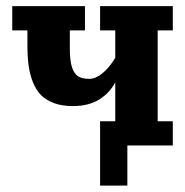

<svg xmlns="http://www.w3.org/2000/svg" viewBox="-20 -469 597 619"><path d="M302.7 -24.4H390.6V129.4H302.7ZM214.8 -127Q180.7 -127 155 -136.2Q129.4 -145.5 113 -161.7Q96.7 -178 86.5 -203Q76.4 -228 72.4 -256.7Q68.4 -285.4 68.4 -322.3V-371.1H19.5V-449.2H253.9V-371.1H205.1V-312.5Q205.1 -273.9 212 -252.4Q219 -231 232.1 -222.9Q245.1 -214.8 267.6 -214.8Q288.3 -214.8 310.2 -232.7Q332 -250.5 351.6 -282.5V-371.1H302.7V-449.2H537.1V-371.1H488.3V-78.1H537.1V0H302.7V-78.1H351.6V-203.4Q342.8 -187 330.8 -173.8Q318.8 -160.6 302.5 -149.8Q286.1 -138.9 263.8 -132.9Q241.5 -127 214.8 -127Z"/></svg>

Font: Orelega One
Style: Regular
Weight: 400
Version: Version 1.1 ; ttfautohint (v1.8.3)